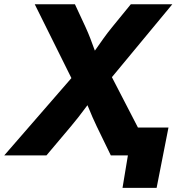

<svg xmlns="http://www.w3.org/2000/svg" viewBox="-52 -748 850 924"><path d="M-31.7 0 346.7 -435.5 325.2 -304.7 115.2 -727.5H308.6L359.4 -618.2Q372.6 -589.4 382.8 -562.7Q393.1 -536.1 402.1 -510.7Q411.1 -485.4 421.4 -460.4H372.6Q391.6 -485.4 409.2 -510.7Q426.8 -536.1 445.8 -562.7Q464.8 -589.4 488.3 -618.2L577.6 -727.5H777.3L435.1 -314.5L455.1 -437.5L681.2 0H481.4L413.6 -139.6Q401.9 -164.1 393.1 -184.3Q384.3 -204.6 376.7 -223.4Q369.1 -242.2 359.9 -262.7H384.8Q369.1 -242.7 355.2 -223.6Q341.3 -204.6 325.4 -184.3Q309.6 -164.1 289.1 -139.6L171.4 0ZM537.6 156.2 563.5 0H519.5L541.5 -134.3H758.8L701.7 156.2Z"/></svg>

Font: Inter 24pt ExtraBold
Style: Italic
Weight: 800
Italic angle: -9.3988°
Designer: Rasmus Andersson
Foundry: rsms
Version: Version 4.001;git-66647c0bb